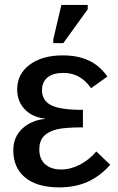

<svg xmlns="http://www.w3.org/2000/svg" viewBox="-20 -768 488 797"><path d="M233.9 -64.5Q273.4 -64.5 311.8 -84.5Q350.1 -104.5 379.9 -139.2L437.5 -84Q394 -35.2 342.5 -12.7Q291 9.8 225.6 9.8Q134.3 9.8 84.7 -30.8Q35.2 -71.3 35.2 -144.5Q35.2 -198.7 72.3 -233.9Q109.4 -269 168 -274.4V-275.4Q114.3 -281.2 82.8 -314.2Q51.3 -347.2 51.3 -397Q51.3 -460.9 103.3 -499.5Q155.3 -538.1 240.2 -538.1Q303.2 -538.1 348.6 -516.8Q394 -495.6 425.8 -450.2L357.9 -401.9Q335.9 -433.6 307.6 -449.5Q279.3 -465.3 243.2 -465.3Q199.7 -465.3 177 -446.3Q154.3 -427.2 154.3 -393.6Q154.3 -351.6 190.9 -332Q227.5 -312 324.2 -312V-239.3Q250 -239.3 215.3 -231Q180.2 -222.2 161.6 -202.4Q143.1 -182.6 143.1 -147.9Q143.1 -107.9 167.5 -86.2Q191.9 -64.5 233.9 -64.5ZM344.2 -729.5 242.7 -588.9H201.2V-605L234.9 -747.6H344.2Z"/></svg>

Font: Arimo Medium
Style: Regular
Weight: 500
Designer: Steve Matteson
Foundry: Monotype Imaging Inc.
Version: Version 1.33